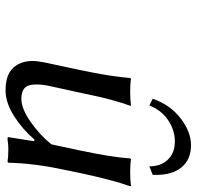

<svg xmlns="http://www.w3.org/2000/svg" viewBox="-28 -656 695 678"><g transform="rotate(90 319.0 -317.5)"><path d="M475.1 -92.8 473.1 -91.8Q436.5 -49.3 389.9 -19.8Q343.3 9.8 299.8 9.8Q245.1 9.8 220.5 -16.6Q195.8 -43 195.8 -85.9Q195.8 -101.1 201.2 -128.9L227.1 -250Q251.5 -365.2 255.9 -430.2L258.8 -433.1Q275.4 -430.2 305.2 -430.2Q333 -430.2 353 -433.1L354 -430.2Q344.7 -405.3 335.9 -373.5Q327.1 -341.8 322.5 -321.3Q317.9 -300.8 307.1 -250L285.2 -149.9Q278.8 -122.6 278.8 -99.1Q278.8 -67.9 292 -56.9Q305.2 -45.9 329.1 -45.9Q363.8 -45.9 409.9 -77.9Q456.1 -109.9 490.2 -151.9L511.2 -250Q535.6 -365.2 540 -430.2L543 -433.1Q559.6 -430.2 588.9 -430.2Q617.2 -430.2 637.2 -433.1L638.2 -430.2Q616.2 -369.1 590.8 -250L579.1 -192.9Q557.1 -90.8 555.2 0L551.8 2.9Q532.2 0 507.8 0Q493.2 0 473.1 2.9Q464.8 2.9 464.8 1V0L479 -89.8ZM567.9 -498Q567.9 -538.6 544.4 -563.2Q521 -587.9 480 -587.9Q439.9 -587.9 404.8 -564.2Q369.6 -540.5 353 -498L329.1 -509.8Q350.6 -571.3 398.2 -608.2Q445.8 -645 493.2 -645Q543 -645 570.6 -612.5Q598.1 -580.1 598.1 -522V-509.8Z"/></g></svg>

Font: Linear Smooth
Style: Italic
Weight: 400
Designer: Philipp H. Poll, Flanker
Foundry: Philipp H. Poll, reworked by Flanker
Version: Version 1.061 | FøM Fix